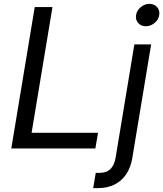

<svg xmlns="http://www.w3.org/2000/svg" viewBox="-20 -764 840 988"><path d="M38.1 0 158.7 -727.5H250L142.6 -80.6H484.4L470.7 0ZM671.4 -535.6H757.8L660.6 50.3Q652.8 97.2 630.1 131.6Q607.4 166 570.3 185.1Q533.2 204.1 483.4 204.1H459.5L472.7 125.5H492.7Q528.3 125.5 548.6 105.5Q568.8 85.4 575.2 45.9ZM730 -628.9Q705.6 -628.9 690.9 -645.8Q676.3 -662.6 680.2 -686.5Q684.1 -710.4 704.3 -727.3Q724.6 -744.1 749 -744.1Q773.9 -744.1 788.6 -727.3Q803.2 -710.4 799.3 -686.5Q795.9 -662.6 775.4 -645.8Q754.9 -628.9 730 -628.9Z"/></svg>

Font: Inter 20pt
Style: Italic
Weight: 400
Italic angle: -9.3988°
Version: Version 4.001;git-66647c0bb